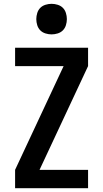

<svg xmlns="http://www.w3.org/2000/svg" viewBox="-20 -985 540 1005"><path d="M59 0V-96L313 -639H59V-735H441V-639L187 -96H441V0ZM250 -805Q234 -805 218 -810Q202 -815 191 -826Q180 -837 175 -853Q170 -869 170 -885Q170 -901 175 -917Q180 -933 191 -944Q202 -955 218 -960Q234 -965 250 -965Q266 -965 282 -960Q298 -955 309 -944Q320 -933 325 -917Q330 -901 330 -885Q330 -869 325 -853Q320 -837 309 -826Q298 -815 282 -810Q266 -805 250 -805Z"/></svg>

Font: Iosevka Term
Style: Bold
Weight: 700
Monospace: yes
Designer: Belleve Invis
Foundry: Belleve Invis
Version: Version 30.0.1